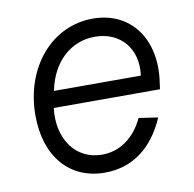

<svg xmlns="http://www.w3.org/2000/svg" viewBox="-65 -582 670 664"><g transform="rotate(-10 269.5 -250.0)"><path d="M252 16C348 16 422 -38 466 -140L399 -150C367 -83 315 -47 253 -47C161 -47 103 -127 116 -235H489L492 -257C515 -408 435 -516 302 -516C158 -516 49 -389 49 -220C49 -76 128 16 252 16ZM432 -293H127C146 -391 213 -453 298 -453C388 -453 445 -386 432 -293Z"/></g></svg>

Font: Uncut Sans Book Italic
Style: Regular
Weight: 350
Italic angle: -11°
Designer: Kasper Nordkvist
Foundry: UNCUT.wtf
Version: Version 1.304;Glyphs 3.2 (3246)